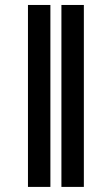

<svg xmlns="http://www.w3.org/2000/svg" viewBox="-20 -734 434 754"><path d="M221.2 -714.5H309.3V0H221.2ZM89.8 -714.5H177.9V0H89.8Z"/></svg>

Font: Cannonade
Style: Bold
Weight: 700
Designer: Rasmus Andersson
Foundry: rsms
Version: Version 3.012;git-f93a4a705